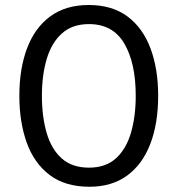

<svg xmlns="http://www.w3.org/2000/svg" viewBox="-20 -718 692 749"><path d="M329 10.5Q234 10.5 173.5 -35.5Q113 -81.5 84.2 -161.8Q55.5 -242 55.5 -344Q55.5 -450.5 85.8 -530.2Q116 -610 176.2 -654.2Q236.5 -698.5 326 -698.5Q417 -698.5 477 -654Q537 -609.5 567 -529.5Q597 -449.5 597 -344.5Q597 -236 566.2 -156.2Q535.5 -76.5 475.8 -33Q416 10.5 329 10.5ZM327 -64Q392.5 -64 432.5 -100.5Q472.5 -137 491 -200.5Q509.5 -264 509.5 -344.5Q509.5 -472 465 -548Q420.5 -624 327 -624Q262.5 -624 222 -588Q181.5 -552 162.5 -488.8Q143.5 -425.5 143.5 -344.5Q143.5 -263 162 -199.5Q180.5 -136 220.8 -100Q261 -64 327 -64Z"/></svg>

Font: Heraclito
Style: Regular
Weight: 400
Designer: Kostas Bartsokas (font) & Cristiano Sobral (main changes)
Foundry: Kostas Bartsokas (font) & Cristiano Sobral (main changes)
Version: Version 1.00;July 8, 2020;FontCreator 13.0.0.2655 64-bit